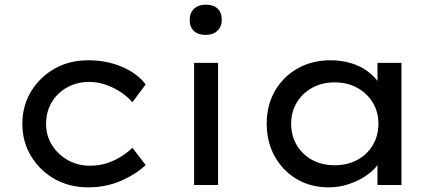

<svg xmlns="http://www.w3.org/2000/svg" viewBox="-20 -795 1868 825"><path d="M359 10Q278 10 214.5 -26Q151 -62 113.5 -124Q76 -186 76 -263Q76 -340 113.5 -402Q151 -464 214.5 -500Q278 -536 359 -536Q438 -536 504 -508Q570 -480 606 -432L549 -356Q528 -380 497.5 -400Q467 -420 432.5 -431.5Q398 -443 365 -443Q311 -443 268.5 -419.5Q226 -396 202 -355Q178 -314 178 -263Q178 -212 203.5 -171.5Q229 -131 271.5 -107Q314 -83 366 -83Q404 -83 436.5 -93Q469 -103 497.5 -120.5Q526 -138 549 -160L606 -86Q564 -46 499.5 -18Q435 10 359 10Z M814 0V-525H917V0ZM864 -645Q831 -645 813 -662Q795 -679 795 -710Q795 -739 813.5 -757Q832 -775 864 -775Q897 -775 915 -758Q933 -741 933 -710Q933 -681 914.5 -663Q896 -645 864 -645Z M1392 10Q1315 10 1255 -25.5Q1195 -61 1160.5 -123Q1126 -185 1126 -264Q1126 -343 1161.5 -404.5Q1197 -466 1259 -501Q1321 -536 1400 -536Q1448 -536 1488.5 -523.5Q1529 -511 1559 -489Q1589 -467 1607 -440.5Q1625 -414 1627 -385L1602 -389V-525H1705V0H1602V-133L1624 -134Q1620 -109 1600.5 -83.5Q1581 -58 1548.5 -37Q1516 -16 1476 -3Q1436 10 1392 10ZM1418 -85Q1473 -85 1515.5 -108Q1558 -131 1582 -171.5Q1606 -212 1606 -264Q1606 -314 1582 -354Q1558 -394 1515.5 -417.5Q1473 -441 1418 -441Q1363 -441 1321 -417.5Q1279 -394 1255 -354Q1231 -314 1231 -264Q1231 -212 1255 -171.5Q1279 -131 1321 -108Q1363 -85 1418 -85Z"/></svg>

Font: Lexend Exa
Style: Regular
Weight: 400
Designer: Bonnie Shaver-Troup, Thomas Jockin
Foundry: Lexend
Version: Version 1.007